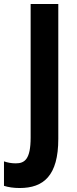

<svg xmlns="http://www.w3.org/2000/svg" viewBox="-78 -734 389 965"><path d="M21 211C141 211 215 149 215 -36V-714H76V-43C76 67 46 87 1 87C-21 87 -41 83 -58 77V200C-36 207 -10 211 21 211Z"/></svg>

Font: Noto Sans Gujarati UI Condensed
Style: Bold
Weight: 700
Width: 3
Designer: Jelle Bosma - Monotype Design Team, Universal Thirst
Foundry: Monotype Imaging Inc.
Version: Version 2.106